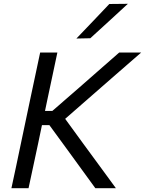

<svg xmlns="http://www.w3.org/2000/svg" viewBox="-20 -989 762 1009"><path d="M40 0Q52.5 -59 64.5 -114Q76 -169 90 -235.5L140 -473Q154.5 -541 166.5 -597.5Q178.5 -653.5 191 -713H281.5Q269 -653.5 257 -597.5Q245 -541 230.5 -473L216.5 -406H255L396 -528.5Q445 -571.5 493.5 -614Q542 -656.5 606.5 -713H722Q655 -654.5 591.5 -599.5Q527.5 -544 465 -489L322.5 -364.5L419 -232Q446 -195 477 -153Q508 -110.5 537.5 -70.5Q566.5 -30.5 589 0H481Q443.5 -51.5 410.8 -96.5Q378 -141.5 346.5 -185L239.5 -331.5H200.5L180.5 -235.5Q166 -169 154.5 -114Q143 -59 130 0ZM381.5 -786.5Q426 -833 468.5 -877.5Q511 -922 554.5 -968L652 -969Q601.5 -922.5 552.5 -877.5Q503 -832.5 454.5 -788Z"/></svg>

Font: Heraclito
Style: Italic
Weight: 400
Italic angle: -12°
Designer: Kostas Bartsokas (font) & Cristiano Sobral (main changes)
Foundry: Kostas Bartsokas (font) & Cristiano Sobral (main changes)
Version: Version 1.00;July 8, 2020;FontCreator 13.0.0.2655 64-bit